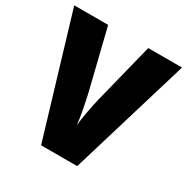

<svg xmlns="http://www.w3.org/2000/svg" viewBox="-163 -855 970 995"><g transform="rotate(30 322.5 -357.0)"><path d="M645 -714H443L353 -354C342 -311 326 -224 322 -183C319 -224 301 -312 291 -356L203 -714H0L214 0H430Z"/></g></svg>

Font: Noto Sans Sinhala SemiCondensed Black
Style: Regular
Weight: 900
Width: 4
Designer: Jelle Bosma - Monotype Design Team
Foundry: Monotype Imaging Inc.
Version: Version 2.006